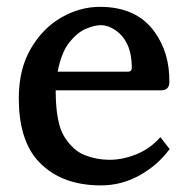

<svg xmlns="http://www.w3.org/2000/svg" viewBox="-20 -526 560 564"><path d="M35.2 -237.3Q35.2 -322.3 70.3 -382.8Q105.5 -443.4 160.2 -474.6Q214.8 -505.9 273.4 -505.9Q381.8 -505.9 434.6 -431.6Q478.5 -370.1 477.5 -285.2Q477.5 -260.7 453.1 -260.7H143.6Q143.6 -165 168.9 -124.5Q194.3 -84 229 -70.3Q263.7 -56.6 301.8 -56.6Q339.8 -56.6 379.4 -72.3Q418.9 -87.9 448.2 -120.1L451.2 -123L478.5 -87.9L476.6 -85.9Q442.4 -40 389.6 -10.7Q336.9 18.6 276.4 18.6Q154.3 18.6 87.9 -57.6Q35.2 -120.1 35.2 -237.3ZM149.4 -315.4H355.5Q367.2 -315.4 367.2 -327.1Q367.2 -405.3 317.4 -438.5Q295.9 -452.1 276.9 -452.1Q257.8 -452.1 232.4 -441.4Q207 -430.7 183.6 -401.4Q160.2 -372.1 149.4 -315.4Z"/></svg>

Font: GenEi LateMin P v2
Style: Medium
Weight: 500
Designer: o_tamon (Modified)
Foundry: o_tamon / Adobe Systems Incorporated / FONT 910 / Philipp H. Poll
Version: Version 2.1;Original Version 1.004